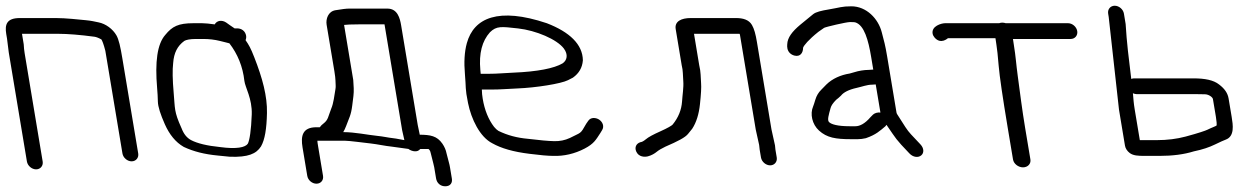

<svg xmlns="http://www.w3.org/2000/svg" viewBox="-41 -546 4390 670"><path d="M107.9 17.5 45 -360.3C43.4 -369.9 42.3 -380.2 41.8 -391.2L41.7 -391.8L36.3 -424.7C36.1 -426 36.1 -425.7 35.8 -428C35.8 -428 36.2 -428 37.2 -428H163.9C194 -428 238.2 -424.6 288.7 -417.8C294.3 -417 302.2 -414.3 312.8 -408.4C315.3 -404.9 320.6 -392.6 326.6 -368.6L386.3 -10.5C388.8 4.5 403.3 17 418.3 17C433.4 17 443.8 4.5 441.3 -10.5L386.1 -341.4C379.3 -382.7 373.5 -408.5 365.2 -422.8C352.7 -444.5 328.3 -463 302.8 -468L282.5 -472.2C276.8 -473.4 269.1 -474.4 258.7 -475.5C234.7 -477.8 188.2 -483 154.7 -483H28.1C-17.8 -483 -24.7 -460.4 -19.2 -427.3L-16.5 -411.3L-10.4 -362.8L52.9 17.5C55.4 32.5 70 45 85 45C100 45 110.4 32.5 107.9 17.5Z M811.8 -263.8C814.2 -241.5 839.5 -202 837.5 -146.4C835.5 -91.5 830 -56.8 823.9 -44.8C815.6 -31.6 784.6 -25 727.7 -32.7L727 -32.8L726.4 -32.9C681.8 -37.3 647.2 -45.7 625.4 -57.3C611.4 -64.9 600.2 -77.9 592.3 -99.1L592.1 -99.5L591.9 -99.9C565.9 -157.4 570 -167 565.1 -221.5C561 -267.8 560.4 -302.3 563.3 -326.3C565.8 -361.2 578.1 -385.8 602.2 -403.2C608.3 -406.9 621.5 -410 642.9 -410H669C688.5 -410 708.1 -407.7 727 -403C737.6 -400 751.6 -397.3 759.5 -394.8C788.2 -357.6 806.3 -313.7 811.8 -263.8ZM535.9 -424.4C507.5 -392.4 499.5 -329.8 507.3 -238.7C508.7 -222.5 509.6 -206.7 509.9 -191.5C510.4 -173 518.9 -147.2 534.2 -112.5C550.1 -76.7 571.8 -49.6 600 -33.5L600.6 -33.1L601.2 -32.9C634 -17.6 671.8 -7.6 720.3 -3.1L761.5 1L762 1C824.4 3 853 -8.8 869.8 -35.1C883.4 -58.8 889.4 -96.9 890.6 -151.3C892 -210.5 874.8 -273.4 846.4 -345.9C833.8 -378.3 827.3 -389.4 816 -405.7C817.4 -408.6 818.8 -415.6 817.9 -421C816.8 -427.7 813.6 -435.2 806.7 -440.5C800.3 -445.4 792.8 -447 786.1 -447H777.6C774.7 -448.9 768.6 -452.9 761.1 -458.2L748.4 -467.3C733.9 -477 716 -475.1 708.2 -460.9C690.2 -463.4 674.7 -465 664.2 -465L633.8 -465C581.5 -465 560 -454 535.9 -424.4Z M1177.2 -516C1167 -516 1151.8 -514 1129.4 -510.3C1104.3 -506.1 1095.4 -480 1098.8 -459.5L1125.9 -297.2C1128.3 -282.5 1129.5 -271.7 1129.6 -265.6C1129.8 -250.2 1131.4 -245.4 1129.6 -235.2C1125.8 -213.5 1123.1 -185.9 1114.8 -166.8C1103.8 -138.7 1104.6 -128 1088.1 -115.2C1082.2 -110.6 1078.9 -107.7 1075 -102H1063.5C1013.4 -102 1008.3 -70.5 1014.7 -31.8L1031.2 67.5C1033.8 83.1 1048.3 95 1063.3 95C1078.3 95 1088.8 83.1 1086.2 67.5L1068.9 -36.5C1067.4 -45.5 1066.6 -50.7 1066.5 -54.8C1066.7 -54.9 1069.3 -55 1071.3 -55H1161.2C1177.7 -55 1233.5 -47.3 1252.9 -45.3C1276.5 -42.7 1300.8 -36.9 1327.6 -34.1L1384.2 -26.3C1389.2 -22.1 1399.2 -18 1407 -18C1414.1 -18 1419 -18.9 1425.6 -26H1454.1C1454.2 -26 1460.2 -22.6 1461.9 -12.5L1462 -12L1471 23.7C1472.7 29.8 1473.7 34.1 1474.2 37.5L1480.7 76.5C1481.9 83.7 1485.2 91.5 1492.2 97.1C1498.6 102.4 1506.1 104 1512.8 104C1520 104 1527.5 102.1 1532.1 96C1536.4 90.4 1536.9 83.2 1535.7 76.5L1529.2 37.5C1528.4 32.3 1527 26.3 1525.3 20.3L1517.1 -11.4C1515.2 -21.8 1510.2 -33.9 1502.7 -44.7C1483.8 -72 1460.4 -75.6 1423.8 -75.9L1416.7 -109.9L1358.8 -457.5C1354.8 -481.7 1346.5 -516 1311 -516ZM1362.4 -91.2 1370.1 -57C1360 -58.4 1344.3 -62.4 1329.9 -63.9C1311.9 -65.8 1298.6 -69.6 1273 -72.2C1241.8 -75.3 1198.3 -84.8 1156.8 -85C1159.8 -90 1164.1 -98.8 1166.7 -105.9C1177.2 -134.8 1183.8 -142.8 1188.2 -178.1L1192.3 -210.8C1194.6 -229.8 1193 -246.8 1191.7 -266.4L1191.7 -266.9L1159.7 -459C1167.2 -460.1 1185.5 -461 1210.9 -461H1300.8Z M1635.2 -301.6C1629.8 -359.9 1641.4 -403.1 1668.8 -433.5C1691.8 -455.8 1707.8 -453.4 1766.8 -446.8C1829.3 -439.8 1902.2 -409 1926.5 -376.8C1942.5 -355.5 1937.8 -335.3 1922.1 -324.8C1892.6 -307.5 1834.5 -295.9 1750.7 -292.5C1716.3 -291.1 1695.4 -288.5 1664.9 -288.5L1636.4 -288.5C1636.2 -290.8 1635.7 -296.7 1635.2 -301.6ZM1674.1 -233.5C1707.2 -233.5 1729.9 -236 1763.4 -237.3C1830.1 -239.9 1917.1 -254 1940.8 -266.1L1958 -274.9L1958.6 -275.3C1979.2 -289.9 1991 -310.1 1992.9 -334.7L1993 -335.2L1993 -335.7C1992.1 -391.1 1946.8 -434.3 1867.1 -465C1698.6 -521.5 1612.6 -484 1588.1 -395.5C1579.5 -364.4 1577.8 -327.7 1581.4 -287.5C1585.8 -238.4 1581.4 -239.7 1592.2 -186.5C1603.4 -130.8 1633.5 -67.7 1677.3 -45.8C1708.2 -28.4 1750.5 -16.1 1807.1 -9.2C1844.1 -4.5 1870.3 -2.1 1889.6 -2C1926.4 -0.7 1964.4 -9.3 1999.1 -27.5C2032.3 -44.9 2038.5 -58.4 2053.9 -81.7L2059.9 -91.6C2068.7 -105.4 2061.6 -121 2049.3 -128.9C2038.1 -135.9 2020.8 -137.4 2012 -124.8L2004.5 -114L2004.3 -113.6C1983.3 -76.3 1987.8 -85.4 1947.6 -64.5C1930.4 -56.5 1912.5 -53 1893.2 -53.4C1872.3 -53.9 1842 -56.6 1800.6 -61.7C1763.9 -64.9 1730.1 -73.7 1698.3 -89.3C1693.9 -92.1 1687.9 -97.2 1683.1 -103.3C1663.7 -128.6 1650.1 -161.3 1643.4 -201.7C1641.7 -212 1640.7 -221.6 1640.4 -233.5Z M2669.5 3.5 2664.9 -24C2664.2 -27.9 2663.7 -32.5 2663.5 -37.9L2663.4 -38.8L2651.1 -94.5L2600.3 -399.7C2595.9 -426.4 2590.8 -445.5 2583 -458.8C2572.3 -477.5 2550.8 -483 2527.9 -483H2368.8C2337.2 -483 2312.3 -471.8 2316.9 -444.5L2337.9 -318.1L2338 -317.6C2342.7 -300 2341.7 -283.8 2343.4 -262.4C2345.1 -241.3 2340.3 -213.2 2339.1 -192.1C2337.1 -162.6 2326.2 -135.6 2306 -111C2303.4 -107.9 2288.1 -98.7 2263.6 -87.8C2238.5 -76.6 2221.7 -67.7 2212 -59.4C2204.6 -53.2 2198.6 -50.5 2195.3 -50.1L2194.2 -49.9L2193.2 -49.6C2179.4 -45 2172.8 -32.2 2179.1 -17.5C2187.6 2.2 2208.6 2.4 2219.8 -0.4C2232.8 -3.7 2244.1 -10.8 2250.2 -15.9C2257.3 -21.7 2267.5 -27.9 2280.9 -34.2C2323.7 -52.8 2350.5 -66.1 2360.7 -79.6C2365.2 -85.5 2369.5 -90.8 2373.7 -95.7L2374.2 -96.2L2374.5 -96.7C2389 -118.8 2397.9 -147.6 2401.6 -182.7C2405.3 -217.2 2406.7 -241 2405.5 -255.7C2403.8 -277.2 2405 -294.4 2399 -318.4L2380.8 -428H2537.1C2538.2 -428 2538.6 -428 2540.1 -427.9C2540.1 -427.8 2540.6 -426.3 2541.2 -424.1L2596.3 -93.5L2608.1 -40.2C2608.4 -35.8 2609.2 -28.3 2609.9 -23.9L2614.5 3.5C2617 18.5 2631.5 31 2646.5 31C2661.6 31 2672 18.5 2669.5 3.5Z M3005.7 -146.3 3005.5 -146.1 2997 -137.5 2996.7 -137.2C2977.1 -114.2 2959 -105.5 2944.2 -105.5H2923.2C2881.5 -105.5 2860.1 -112.4 2853 -119.2L2852.6 -119.5L2852.3 -119.8C2844.8 -126.2 2851 -145.8 2857.4 -169.1C2859.6 -177.2 2865.5 -186.3 2876.7 -197.6C2881.8 -201.5 2888.8 -207.4 2893.6 -212.2L2894 -212.6L2894.3 -213C2903 -223.7 2920.4 -233.1 2948.7 -239.4C2966.2 -243.2 2985 -250.5 3001.7 -250.5H3002.3L3014.9 -251.4L3031.3 -153.3C3022.2 -154.3 3012.3 -152.1 3005.7 -146.3ZM3055 -106.7C3087.6 -59.7 3082.9 -62.4 3132.1 -11C3145.2 3.3 3163.6 5 3173.8 -3.9C3183.9 -12.2 3183.7 -28.7 3170.9 -42.2C3155.5 -58.4 3151.9 -62.7 3137.9 -77.3C3124.1 -91.7 3112.6 -111.8 3099.9 -131.5L3089.8 -147.3C3088.5 -149.3 3087.8 -151.2 3087.4 -153.3L3054.8 -348.9C3048 -389.9 3044.3 -401.4 3035.9 -433.7C3023.8 -480.6 2982.7 -524 2929.9 -524C2896.2 -524 2889.8 -519.5 2851.2 -513.1C2824.6 -508.7 2806.3 -504.2 2796.8 -496.7C2782.1 -484.9 2766.7 -471.9 2751.5 -459.6C2723.6 -436.2 2706.9 -414.9 2706.1 -391.4C2705.2 -382 2706.1 -370.3 2714.9 -361.2C2719.8 -356.2 2725.9 -353.3 2731.8 -351.9C2751.9 -347 2761.5 -362.3 2761.4 -379.3C2763.6 -387 2780.6 -407.6 2814.7 -434.8C2823.7 -441 2829.6 -445.1 2834.9 -448.9C2842.5 -452.7 2912.4 -469 2925 -469C2934.6 -469 2941.8 -468.6 2943.1 -468.1L2943.7 -467.9C2974.8 -458.3 2989.2 -406.1 2999 -347.1L3006.3 -303.1C3006.3 -303.1 3004.1 -303 3003.3 -303L2990.1 -302.1C2974.3 -302 2955.7 -299 2939.4 -293.8L2923.9 -289.4C2892.6 -284.5 2863.4 -271.4 2842.8 -251.2C2839.1 -247.1 2833 -240.9 2824.8 -232.8C2815.2 -223.4 2808.3 -211.8 2804.3 -198.4C2800.8 -186.5 2798 -178.3 2796.5 -174.7C2785 -148.4 2793 -112.1 2817 -90.4C2844.5 -65.4 2874.7 -60.3 2929.5 -60.3H2952.3C2961.2 -60.3 2970.3 -61.4 2979.5 -63.6L2980.3 -63.7L2981 -64C3016 -76 3030.2 -90 3048.2 -105L3048.7 -105.5L3052.5 -110.4C3053.3 -109.1 3054.1 -107.9 3055 -106.7Z M3554.7 10.5 3536.4 -99C3525.7 -163.2 3518.1 -224.7 3510.4 -281.8C3504.9 -322.3 3503.5 -349.4 3497.2 -387.3C3495.8 -396.2 3494.8 -402.5 3493.8 -410H3695.2C3710.3 -410 3720.6 -422.5 3718.1 -437.5C3715.6 -452.5 3701.1 -465 3686.1 -465H3468.6C3464.4 -466.2 3460.8 -467 3456.9 -467C3452.9 -467 3449.4 -466.4 3445.6 -465H3257.1C3244.2 -465 3208.6 -455 3213.5 -428.3C3214.4 -423.5 3217 -418.7 3220.6 -414.6C3242.3 -390 3265.4 -411.8 3267 -412.7H3432.7C3433.4 -407.6 3434.7 -398.3 3436.1 -389.9C3438.4 -376.3 3441.1 -351.5 3444 -316C3447.1 -279.6 3457.6 -207.8 3475.6 -99.7L3494 10.5C3496.5 25.5 3512.3 38 3528.9 38C3545.5 38 3557.2 25.5 3554.7 10.5Z M3887 -462.3 3886.9 -462.9 3881 -498.5C3878.5 -513.5 3863.9 -526 3848.9 -526C3833.9 -526 3823.5 -513.5 3826 -498.5L3827.9 -486.8L3863.8 -163.5L3884.7 -37.7C3886.4 -27.9 3892.4 -18.9 3901 -12.3C3913.3 -2.8 3930.5 -2 3953.2 -2H4005.2C4050.3 -2 4090.1 -7 4124.9 -17.8C4155.8 -24.2 4179.6 -32.4 4198.7 -41.8C4217 -50.7 4229.7 -56.4 4235.9 -58.6C4268.1 -70 4261.6 -110.2 4257 -138.2L4246.3 -202.2C4243.2 -220.9 4232.5 -236.5 4213.2 -251.1C4193.8 -266.6 4163.7 -272.5 4124.1 -272.5H3916.1C3913.2 -272.5 3909.5 -271.7 3906.6 -270.6C3898 -340.3 3890.8 -398.5 3887 -462.3ZM3925.3 -217.5H4133.3C4143.8 -217.5 4154.1 -217.3 4164 -217C4177.6 -216.6 4190.6 -206.7 4191.6 -200.3L4202 -138.2C4204.8 -121.5 4205.1 -110.6 4204.7 -108.5C4203.2 -106 4186.7 -100.6 4172.4 -93.3C4165.8 -90.1 4142 -81.7 4096.2 -69.4C4065.6 -61.2 4031.9 -57 3996 -57H3944C3941.3 -57 3938.8 -57 3936.5 -57.1L3918.8 -163.2C3914.8 -187.2 3914.4 -198.6 3912.4 -220.6C3916.4 -218.8 3921.1 -217.5 3925.3 -217.5Z"/></svg>

Font: MewTooHand
Style: BdLta
Weight: 400
Designer: Mew Too, Robert Jablonski
Version: Version 0.77